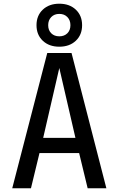

<svg xmlns="http://www.w3.org/2000/svg" viewBox="-20 -1016 640 1036"><path d="M46 0 235 -730H366L554 0H453L407 -190H193L147 0ZM213 -272H387L300 -649ZM300 -764Q245 -764 211 -796Q177 -828 177 -880Q177 -932 211 -964Q245 -996 300 -996Q355 -996 389 -964Q423 -932 423 -880Q423 -828 389 -796Q355 -764 300 -764ZM300 -820Q327 -820 343.5 -836.5Q360 -853 360 -880Q360 -907 343.5 -924Q327 -941 300 -941Q273 -941 256.5 -924Q240 -907 240 -880Q240 -853 256.5 -836.5Q273 -820 300 -820Z"/></svg>

Font: Tiny Medium
Style: Regular
Weight: 500
Monospace: yes
Designer: Philipp Nurullin, Konstantin Bulenkov
Foundry: JetBrains
Version: Version 2.251; ttfautohint (v1.8.4.7-5d5b)